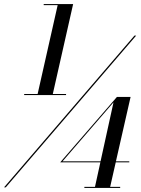

<svg xmlns="http://www.w3.org/2000/svg" viewBox="-37 -826 698 949"><path d="M82.5 -361.5H149L248 -800.5H179V-806H324.5L224 -361.5H289.5V-356H82.5ZM627.5 -650H636L-8.5 100H-17ZM557 97.5V103H380V97.5H432.5L459 -23.5H260.5L541 -347H608.5L536 -28.5H602V-23.5H535L507.5 97.5ZM272 -28.5H460L524 -320Z"/></svg>

Font: Bodoni* 24pt Medium
Style: Italic
Weight: 500
Italic angle: -13°
Version: Version 2.3